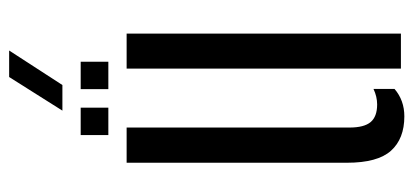

<svg xmlns="http://www.w3.org/2000/svg" viewBox="-262 -635 904 420"><g transform="rotate(-90 190.0 -425.0)"><path d="M44 -118V-600H121V-112.5Q121 -80.5 133 -66.2Q145 -52 171.5 -52Q188.5 -52 205.5 -60V-14Q180.5 7.5 145.5 7.5Q96.5 7.5 70.2 -21.8Q44 -51 44 -118ZM250 0V-600H326.5V0ZM205 -640V-700.5H265V-640ZM104.5 -640V-700.5H164.5V-640ZM158 -740.5 231.5 -857H289.5L214 -740.5Z"/></g></svg>

Font: Big Shoulders Stencil Display Medium
Style: Regular
Weight: 500
Designer: Patric King
Foundry: XO Type Co
Version: Version 1.000